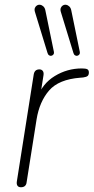

<svg xmlns="http://www.w3.org/2000/svg" viewBox="-20 -782 394 808"><path d="M68 6Q58 6 53.5 -0.5Q49 -7 51 -19L122 -469Q124 -480 130 -485Q136 -490 146 -490Q155 -490 160 -483.5Q165 -477 163 -465L148 -370H137Q158 -430 210.5 -462Q263 -494 324 -494Q341 -494 347.5 -490.5Q354 -487 354 -477Q354 -467 349 -462.5Q344 -458 330 -456L318 -455Q227 -448 186.5 -401Q146 -354 134 -280L92 -15Q91 -5 85 0.5Q79 6 68 6ZM289 -559 236 -732Q233 -742 236 -749Q239 -756 245 -759.5Q251 -763 258 -762Q265 -761 271.5 -755Q278 -749 280 -738L316 -563Q317 -557 314 -553Q311 -549 306 -547.5Q301 -546 296 -549Q291 -552 289 -559ZM180 -559 127 -732Q124 -742 127 -749Q130 -756 136 -759.5Q142 -763 149 -762Q156 -761 162.5 -755Q169 -749 171 -738L207 -563Q208 -557 205 -553Q202 -549 197 -547.5Q192 -546 187 -549Q182 -552 180 -559Z"/></svg>

Font: Nunito ExtraLight
Style: Italic
Weight: 200
Italic angle: -9°
Designer: Vernon Adams
Foundry: Vernon Adams
Version: Version 3.602